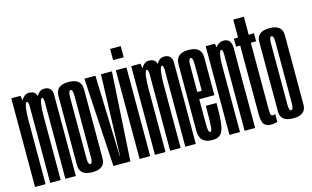

<svg xmlns="http://www.w3.org/2000/svg" viewBox="-90 -997 2041 1255"><g transform="rotate(-15 930.5 -369.0)"><path d="M12.2 0V-600H75L83.6 -540.7V0ZM115.1 0V-425.1Q115.1 -487.6 115.1 -519.1Q115.1 -550.6 103.8 -550.6Q94.6 -550.6 89.1 -517.3Q83.6 -484 83.6 -434.4L56 -466.4Q56 -511.1 76 -558.1Q96.1 -605.1 132.9 -605.1Q186.1 -605.1 186.1 -548.1Q186.1 -491.1 186.1 -433.9V0ZM217.6 0V-425.1Q217.6 -487.6 217.6 -519.1Q217.6 -550.6 206.2 -550.6Q197.1 -550.6 191.6 -517.3Q186.1 -484 186.1 -434.4L158.5 -466.4Q158.5 -511.1 178.5 -558.1Q198.6 -605.1 235.4 -605.1Q288.6 -605.1 288.6 -548.1Q288.6 -491.1 288.6 -433.9V0Z M400.4 3.8Q313.9 3.8 313.9 -66.2Q313.9 -136.2 313.9 -300.6Q313.9 -464.9 313.9 -535.6Q313.9 -606.2 400.4 -606.2Q486.9 -606.2 486.9 -535.6Q486.9 -464.9 486.9 -300.6Q486.9 -136.2 486.9 -66.2Q486.9 3.8 400.4 3.8ZM400.4 -50.8Q415.5 -50.8 415.5 -94.8Q415.5 -138.9 415.5 -300.6Q415.5 -462.3 415.5 -507Q415.5 -551.7 400.4 -551.7Q385.2 -551.7 385.2 -507Q385.2 -462.3 385.2 -300.6Q385.2 -138.9 385.2 -94.8Q385.2 -50.8 400.4 -50.8Z M542.6 0 506.9 -600H581.6L599.3 -52.6H601.3L619.1 -600H693.1L657.4 0Z M719.8 0V-600H791.5V0ZM719.8 -744.4H791.5V-668.8H719.8Z M823.8 0V-600H886.5L895.1 -540.7V0ZM926.6 0V-425.1Q926.6 -487.6 926.6 -519.1Q926.6 -550.6 915.2 -550.6Q906.1 -550.6 900.6 -517.3Q895.1 -484 895.1 -434.4L867.5 -466.4Q867.5 -511.1 887.5 -558.1Q907.6 -605.1 944.4 -605.1Q997.6 -605.1 997.6 -548.1Q997.6 -491.1 997.6 -433.9V0ZM1029.1 0V-425.1Q1029.1 -487.6 1029.1 -519.1Q1029.1 -550.6 1017.8 -550.6Q1008.6 -550.6 1003.1 -517.3Q997.6 -484 997.6 -434.4L970 -466.4Q970 -511.1 990 -558.1Q1010.1 -605.1 1046.9 -605.1Q1100.1 -605.1 1100.1 -548.1Q1100.1 -491.1 1100.1 -433.9V0Z M1211.9 3.8Q1125.4 3.8 1125.4 -80.9Q1125.4 -165.5 1125.4 -299.9Q1125.4 -455.8 1125.4 -530.8Q1125.4 -605.7 1212.6 -605.7Q1299.9 -605.7 1299.9 -532.3Q1299.9 -458.9 1299.9 -301.8Q1299.9 -288.5 1299.9 -276.1H1189.8V-325.3H1234L1227.8 -316.6Q1227.8 -456.4 1227.8 -503.6Q1227.8 -550.8 1212.6 -550.8Q1197.5 -550.8 1197.5 -503.6Q1197.5 -456.4 1197.5 -302.4Q1197.5 -165.6 1197.5 -108.2Q1197.5 -50.8 1211.9 -50.8ZM1211.9 -50.8Q1217.7 -50.8 1220.9 -60.2Q1224.2 -69.7 1225.6 -90.2Q1226.9 -110.6 1227.3 -143.7Q1227.8 -176.8 1227.8 -223.4H1299.9Q1299.9 -171.7 1298.2 -133.6Q1296.4 -95.4 1291.6 -69Q1286.7 -42.5 1277.2 -26.5Q1267.6 -10.6 1251.6 -3.4Q1235.6 3.8 1211.9 3.8L1207.6 -21.1Z M1327.8 0V-600H1390.5L1399.1 -536.2V0ZM1430.6 0V-382.6Q1430.6 -477.8 1430.6 -514.2Q1430.6 -550.6 1419.2 -550.6Q1410.1 -550.6 1404.6 -523.1Q1399.1 -495.6 1399.1 -461.2L1365.4 -472.7Q1365.4 -527.9 1388.8 -566.5Q1412.2 -605.1 1450.2 -605.1Q1501.6 -605.1 1501.6 -540Q1501.6 -474.9 1501.6 -380.2V0Z M1608.6 5.8Q1578.4 5.8 1562.7 -11.8Q1546.9 -29.4 1546.9 -86V-545.5H1518.8V-600H1546.9V-721.7H1618.6V-600H1654.5V-545.5H1618.6V-102.5Q1618.6 -67.6 1622.2 -58.9Q1625.8 -50.2 1635 -50.2Q1644.9 -50.2 1652 -54.9V-0.8Q1631 5.8 1608.6 5.8Z M1759.9 3.8Q1673.4 3.8 1673.4 -66.2Q1673.4 -136.2 1673.4 -300.6Q1673.4 -464.9 1673.4 -535.6Q1673.4 -606.2 1759.9 -606.2Q1846.4 -606.2 1846.4 -535.6Q1846.4 -464.9 1846.4 -300.6Q1846.4 -136.2 1846.4 -66.2Q1846.4 3.8 1759.9 3.8ZM1759.9 -50.8Q1775 -50.8 1775 -94.8Q1775 -138.9 1775 -300.6Q1775 -462.3 1775 -507Q1775 -551.7 1759.9 -551.7Q1744.8 -551.7 1744.8 -507Q1744.8 -462.3 1744.8 -300.6Q1744.8 -138.9 1744.8 -94.8Q1744.8 -50.8 1759.9 -50.8Z"/></g></svg>

Font: Anybody UltraCondensed Thin
Style: Regular
Weight: 100
Width: 1
Designer: Tyler Finck
Foundry: Etcetera Type Company
Version: Version 1.110